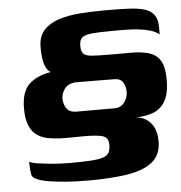

<svg xmlns="http://www.w3.org/2000/svg" viewBox="-49 -512 710 755"><g transform="rotate(-5 305.5 -134.5)"><path d="M44 102Q55 108 75 111Q95 114 119 116.5Q143 119 165 120Q187 121 201 121Q252 121 284 119Q316 117 333.5 111.5Q351 106 357.5 94.5Q364 83 364 64Q364 36 344 28.5Q324 21 270 21Q249 21 220 21.5Q191 22 171 21Q149 20 126.5 16Q104 12 84.5 -0.5Q65 -13 53.5 -39Q42 -65 42 -108Q42 -173 72 -202.5Q102 -232 159 -242Q144 -250 136 -274.5Q128 -299 128 -342Q128 -385 150.5 -409.5Q173 -434 210 -446Q247 -458 294 -461.5Q341 -465 391 -465Q444 -465 483 -463.5Q522 -462 547.5 -454.5Q573 -447 586 -429.5Q599 -412 599 -380Q599 -367 599 -361.5Q599 -356 599 -352Q586 -363 565 -369.5Q544 -376 520.5 -378.5Q497 -381 478.5 -381.5Q460 -382 451 -382Q398 -382 365 -381Q332 -380 314 -375.5Q296 -371 290 -361Q284 -351 284 -333Q284 -313 292.5 -303.5Q301 -294 325 -292Q349 -290 397 -290Q419 -290 440 -290Q461 -290 482 -290Q523 -290 552 -281Q581 -272 596 -247Q611 -222 611 -173Q611 -116 592.5 -86Q574 -56 543 -45.5Q512 -35 476 -35Q512 -33 535 -7Q558 19 558 66Q558 121 521.5 149Q485 177 420.5 186.5Q356 196 272 196Q259 196 233 195.5Q207 195 176 192.5Q145 190 116.5 185.5Q88 181 69 173Q50 165 48 154Q45 138 44.5 121Q44 104 44 102ZM397 -78Q422 -78 436 -97Q450 -116 450 -139Q450 -160 440 -176Q430 -192 406 -192L290 -193Q284 -193 275.5 -193Q267 -193 259.5 -193Q252 -193 249 -193Q221 -189 209 -171.5Q197 -154 196 -135Q197 -108 209 -93Q221 -78 246 -78Z"/></g></svg>

Font: Genos
Style: Bold
Weight: 700
Designer: Robert E. Leuschke
Foundry: Robert E. Leuschke
Version: Version 1.010